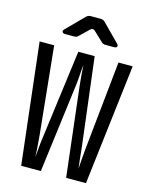

<svg xmlns="http://www.w3.org/2000/svg" viewBox="-137 -1036 874 1122"><g transform="rotate(15 300.0 -475.0)"><path d="M103 0 19 -730H107L161 -198Q164 -166 166.5 -129.5Q169 -93 170 -70Q172 -93 175 -129.5Q178 -166 183 -198L253 -730H352L417 -198Q420 -166 424 -129.5Q428 -93 431 -70Q432 -93 435 -129.5Q438 -166 441 -198L496 -730H582L495 0H375L312 -540Q308 -573 305.5 -607.5Q303 -642 302 -663Q299 -642 297 -607.5Q295 -573 291 -540L222 0ZM152 -810Q138 -810 134.5 -818.5Q131 -827 141 -836L243 -939Q254 -950 269 -950H330Q345 -950 356 -939L458 -836Q468 -827 465 -818.5Q462 -810 448 -810H395Q380 -810 370 -821L315 -873Q300 -887 285 -872L232 -821Q222 -810 207 -810Z"/></g></svg>

Font: Pitagon Sans Mono Medium
Style: Regular
Weight: 500
Monospace: yes
Designer: Travis Tran
Foundry: Pitagon
Version: Version 1.001; ttfautohint (v1.8.4.7-5d5b);gftools[0.9.26]